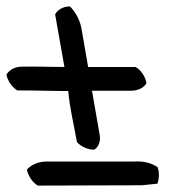

<svg xmlns="http://www.w3.org/2000/svg" viewBox="-49 -561 563 599"><path d="M-29 -328C-25 -307 -9 -287 5 -279C59 -279 112 -277 164 -277C168 -226 182 -170 191 -118C202 -105 223 -94 245 -94C257 -101 266 -119 262 -140L238 -278H361C383 -278 402 -289 408 -302C404 -324 389 -344 374 -352H226L205 -473C200 -500 185 -526 169 -541C147 -541 129 -529 123 -516L152 -352C107 -352 63 -354 18 -353C-4 -353 -22 -341 -29 -328ZM35 -32C39 -10 54 9 69 18C177 18 287 17 393 17C411 15 427 14 442 12C447 0 449 -21 443 -39C425 -52 400 -59 370 -57H95C69 -57 46 -45 35 -32Z"/></svg>

Font: Snowfall
Style: OpObl
Weight: 400
Designer: Jasper
Foundry: Cannot Into Space Fonts
Version: Version 0.9